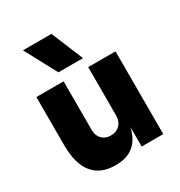

<svg xmlns="http://www.w3.org/2000/svg" viewBox="-194 -957 1039 1109"><g transform="rotate(-30 325.0 -403.0)"><path d="M399.9 -611.8H235.8L122.1 -824.2H312ZM258.8 18.1H251Q155.8 18.1 105 -44.2Q54.2 -106.4 54.2 -231.9V-551.8H235.8V-227.1Q235.8 -189.5 258.1 -166.7Q280.3 -144 316.9 -144Q354 -144 377 -167.2Q399.9 -190.4 399.9 -229V-551.8H582V0H438V-129.9Q404.3 18.1 258.8 18.1Z"/></g></svg>

Font: Sora ExtraBold
Style: Regular
Weight: 800
Designer: Jonathan Barnbrook, Julián Moncada
Foundry: Barnbrook Fonts
Version: Version 2.000